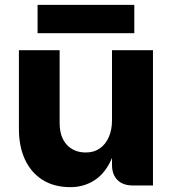

<svg xmlns="http://www.w3.org/2000/svg" viewBox="-20 -765 714 792"><path d="M442 -85V-558H611V0H527Q487 0 464.5 -22.5Q442 -45 442 -85ZM271 7Q203 7 155.5 -23Q108 -53 83 -107Q58 -161 58 -233V-558H226V-258Q226 -200 255.5 -168Q285 -136 334 -136Q368 -136 392 -153Q416 -170 429 -200Q442 -230 442 -268L465 -239Q462 -153 435.5 -99Q409 -45 366 -19Q323 7 271 7ZM135 -745H534V-628H135Z"/></svg>

Font: Parkinsans
Style: Bold
Weight: 700
Designer: Red Stone, Indian Type Foundry
Foundry: Indian Type Foundry
Version: Version 1.000